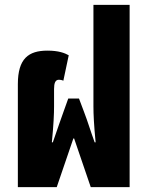

<svg xmlns="http://www.w3.org/2000/svg" viewBox="-20 -765 606 785"><path d="M53 0H212L280 -199H283L351 0H510V-745H362V-330C362 -298 364 -254 371 -183H367C348 -235 341 -262 323 -309L303 -362H259L240 -309C230 -280 218 -248 196 -183H192C199 -254 201 -298 201 -330V-401C201 -425 206 -439 221 -439C225 -439 233 -438 239 -435L261 -539C245 -548 220 -558 174 -558C97 -558 53 -526 53 -421Z"/></svg>

Font: Noto Sans Thai ExtCond Blk
Style: Regular
Weight: 900
Width: 2
Designer: Monotype Design Team
Foundry: Monotype Imaging Inc.
Version: Version 2.002